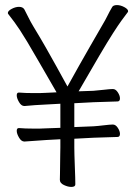

<svg xmlns="http://www.w3.org/2000/svg" viewBox="-20 -728 540 757"><path d="M349 -185 273 -181V-146Q273 -137 273.5 -116.5Q274 -96 275 -72.5Q276 -49 276.5 -29.5Q277 -10 277 -1Q277 9 261 9Q248 9 232 1.5Q216 -6 216 -19Q216 -25 216.5 -42Q217 -59 217 -80Q217 -101 217.5 -119.5Q218 -138 218 -147V-179L163 -176L77 -170H76Q64 -170 55 -185.5Q46 -201 46 -212Q46 -223 54 -223H56Q67 -222 81 -221.5Q95 -221 111 -221Q124 -221 136.5 -221Q149 -221 162 -222L218 -224V-319L163 -316Q141 -315 118.5 -313.5Q96 -312 77 -310H76Q64 -310 55 -325.5Q46 -341 46 -352Q46 -363 54 -363H56Q67 -362 81 -361.5Q95 -361 111 -361Q124 -361 136.5 -361Q149 -361 162 -362L203 -364Q160 -438 132.5 -486Q105 -534 87.5 -563Q70 -592 58.5 -609.5Q47 -627 37 -640.5Q27 -654 13 -672Q11 -674 11 -677Q11 -685 26 -693Q41 -701 55 -701Q70 -701 76 -691Q84 -676 92 -659.5Q100 -643 112 -623Q140 -577 161 -540Q182 -503 202 -467Q222 -431 246 -387Q271 -432 292 -469.5Q313 -507 335 -545Q357 -583 384 -630Q396 -650 404 -666.5Q412 -683 421 -698Q425 -708 441 -708Q455 -708 470 -700Q485 -692 485 -684Q485 -681 483 -679Q473 -666 459.5 -647.5Q446 -629 425.5 -597Q405 -565 372.5 -510Q340 -455 290 -368L348 -370Q364 -371 389 -374Q414 -377 425 -377Q436 -377 444.5 -364Q453 -351 453 -340Q453 -328 443 -328L349 -325L273 -321V-227L348 -230Q365 -231 389.5 -234Q414 -237 425 -237Q436 -237 444.5 -224Q453 -211 453 -200Q453 -188 443 -188Z"/></svg>

Font: Moon Stars Kai HW Light
Style: Regular
Weight: 300
Designer: GuiWonder
Version: Version 1.101